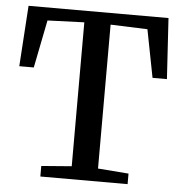

<svg xmlns="http://www.w3.org/2000/svg" viewBox="-53 -794 800 844"><g transform="rotate(5 347.5 -371.5)"><path d="M289.5 -57V-692L127.5 -686L85.5 -475H21.5L39 -743H656.5L673 -475H609.5L568.5 -686L405.5 -692V-57L541 -46.5V0H156V-46.5Z"/></g></svg>

Font: Merriweather 36pt Medium
Style: Regular
Weight: 500
Version: Version 2.100